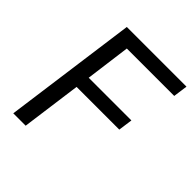

<svg xmlns="http://www.w3.org/2000/svg" viewBox="-202 -875 1008 1008"><g transform="rotate(45 301.5 -371.0)"><path d="M59 0H151L196 -333H513L524 -412H207L240 -662H592L603 -742H160Z"/></g></svg>

Font: Cheyenne Sans
Style: Italic
Weight: 400
Italic angle: -8.13011°
Designer: The Public Sans project authors (U.S. Web Design System), Libre Franklin designed by Pablo Impallari and Rodrigo Fuenzal
Foundry: The Cheyenne Sans Project Authors
Version: Version 2.007